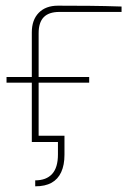

<svg xmlns="http://www.w3.org/2000/svg" viewBox="-20 -500 478 676"><path d="M104 156V135Q143 135 163.5 112.5Q184 90 184 44V0H98V-22H207V45Q207 81 195.5 106Q184 131 161.5 143.5Q139 156 104 156ZM3 -209V-229H294V-209ZM184 -480Q241 -480 295.5 -479.5Q350 -479 408 -477V-458H189Q152 -458 134 -439.5Q116 -421 116 -383V0H92V-386Q92 -430 116.5 -455Q141 -480 184 -480Z"/></svg>

Font: Exo 2 Thin
Style: Regular
Weight: 250
Designer: Natanael Gama
Foundry: Natanael Gama
Version: Version 2.010